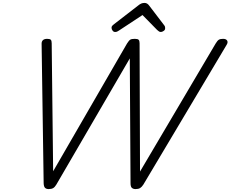

<svg xmlns="http://www.w3.org/2000/svg" viewBox="-20 -1281 1579 1315"><path d="M313 14Q298 14 289 6Q280 -2 279 -26L265 -979Q264 -996 273.5 -1005.5Q283 -1015 303 -1015Q322 -1015 328 -1008.5Q334 -1002 334 -985L344 -108L850 -983Q863 -1004 872.5 -1009.5Q882 -1015 903 -1015Q923 -1015 929.5 -1008.5Q936 -1002 936 -985L939 -106L1457 -983Q1469 -1003 1479 -1009Q1489 -1015 1508 -1015Q1529 -1015 1536 -1002.5Q1543 -990 1531 -972L962 -17Q951 0 939.5 7Q928 14 908 14Q893 14 883.5 6Q874 -2 874 -26L869 -881L366 -17Q356 0 344.5 7Q333 14 313 14ZM768 -1062Q758 -1062 751 -1071.5Q744 -1081 744 -1090Q744 -1098 747 -1102Q750 -1106 754 -1110L926 -1243Q938 -1253 948 -1257Q958 -1261 970 -1261Q980 -1261 988 -1256Q996 -1251 1003 -1241L1106 -1106Q1110 -1100 1110.5 -1095.5Q1111 -1091 1111 -1086Q1111 -1076 1100.5 -1069Q1090 -1062 1082 -1062Q1074 -1062 1068.5 -1066Q1063 -1070 1056 -1076L956 -1178L795 -1072Q788 -1067 782 -1064.5Q776 -1062 768 -1062Z"/></svg>

Font: Playwrite US Trad Light
Style: Regular
Weight: 300
Designer: Veronika Burian, José Scaglione
Foundry: TypeTogether
Version: Version 1.003